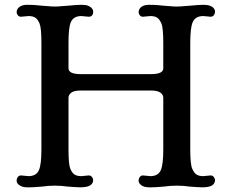

<svg xmlns="http://www.w3.org/2000/svg" viewBox="-20 -790 986 817"><path d="M326.2 -40.5 357.4 -43.5Q366.7 -43.5 371.6 -36.6Q376.5 -29.8 376.5 -24.2Q376.5 -18.6 374.3 -13.2Q372.1 -7.8 366.7 -3.4Q349.6 10.7 295.9 5.9Q280.8 4.9 267.6 3.9L241.2 1Q228.5 0 213.4 0Q198.2 0 185.5 1L159.7 3.9Q120.1 7.3 101.8 7.3Q83.5 7.3 74.7 4.2Q65.9 1 60.5 -3.4Q50.8 -11.2 50.8 -20.5Q50.8 -29.8 55.7 -36.6Q60.5 -43.5 69.3 -43.5L101.6 -40.5Q134.8 -40.5 146 -66.9Q156.2 -90.8 156.2 -153.8V-607.9Q156.2 -671.4 148.2 -690.2Q140.1 -709 129.4 -715.3Q118.7 -721.7 101.6 -721.7L69.3 -718.8Q60.5 -718.8 55.7 -725.3Q50.8 -731.9 50.8 -737.8Q50.8 -743.7 53 -748.8Q55.2 -753.9 60.5 -758.8Q73.2 -769.5 94.7 -769.5Q116.2 -769.5 131.3 -768.3Q146.5 -767.1 159.7 -765.6L185.5 -763.7Q198.2 -762.2 213.4 -762.2Q228.5 -762.2 241.2 -763.7L267.6 -765.6Q307.1 -769.5 325.4 -769.5Q343.8 -769.5 352.5 -766.4Q361.3 -763.2 366.7 -758.8Q376.5 -750 376.5 -741.2Q376.5 -718.8 357.4 -718.8L326.2 -721.7Q292.5 -721.7 281.2 -695.3Q271.5 -672.4 271.5 -607.9V-499.5Q271.5 -474.6 323.2 -474.6H623Q674.8 -474.6 674.8 -499.5V-607.9Q674.8 -671.4 666.7 -690.2Q658.7 -709 647.9 -715.3Q637.2 -721.7 620.1 -721.7Q620.1 -721.7 587.9 -718.8Q579.6 -718.8 574.7 -725.3Q569.8 -731.9 569.8 -737.8Q569.8 -743.7 572 -748.8Q574.2 -753.9 579.1 -758.8Q591.3 -769.5 613.3 -769.5Q635.3 -769.5 650.1 -768.3Q665 -767.1 678.2 -765.6L704.1 -763.7Q716.8 -762.2 732.2 -762.2Q747.6 -762.2 760.7 -763.7L786.6 -765.6Q826.2 -769.5 844.2 -769.5Q862.3 -769.5 871.3 -766.4Q880.4 -763.2 885.7 -758.8Q895 -750 895 -741Q895 -731.9 889.9 -725.3Q884.8 -718.8 876.5 -718.8L844.7 -721.7Q811.5 -721.7 799.8 -695.3Q789.6 -670.9 789.6 -607.9V-153.8Q789.6 -91.3 797.9 -72.3Q806.2 -53.2 816.9 -46.9Q827.6 -40.5 844.7 -40.5L876.5 -43.5Q884.8 -43.5 889.9 -36.6Q895 -29.8 895 -24.2Q895 -18.6 892.8 -13.2Q890.6 -7.8 885.7 -3.4Q869.1 10.7 814.5 5.9Q799.8 4.9 786.6 3.9L760.7 1Q747.6 0 732.2 0Q716.8 0 704.1 1L678.2 3.9Q638.7 7.3 620.4 7.3Q602.1 7.3 593.3 4.2Q584.5 1 579.1 -3.4Q569.8 -11.7 569.8 -20.8Q569.8 -29.8 574.7 -36.6Q579.6 -43.5 587.9 -43.5L620.1 -40.5Q653.3 -40.5 664.6 -66.9Q674.8 -90.8 674.8 -153.8V-374Q674.8 -386.7 662.6 -395.8Q650.4 -404.8 623 -404.8H323.2Q295.4 -404.8 283.4 -395.8Q271.5 -386.7 271.5 -374V-153.8Q271.5 -89.8 279.3 -71.5Q287.1 -53.2 297.9 -46.9Q308.6 -40.5 326.2 -40.5Z"/></svg>

Font: Stoke
Style: Regular
Weight: 400
Designer: Nicole Fally
Foundry: Nicole Fally
Version: Version 1.002